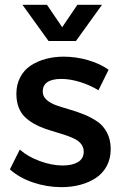

<svg xmlns="http://www.w3.org/2000/svg" viewBox="-20 -772 510 796"><path d="M21 -69.8 62 -151.9Q95.7 -122.1 145.5 -104Q195.3 -85.9 240.2 -85.9Q279.3 -85.9 303.2 -100.1Q327.1 -114.3 327.1 -143.1Q327.1 -160.2 317.6 -173.3Q308.1 -186.5 291.7 -195.1Q275.4 -203.6 254.4 -210.7Q233.4 -217.8 210.2 -224.6Q187 -231.4 163.8 -239.5Q140.6 -247.6 119.6 -259.8Q98.6 -272 82.5 -287.6Q66.4 -303.2 57.1 -327.6Q47.9 -352.1 47.9 -382.8Q47.9 -421.9 64 -452.1Q80.1 -482.4 107.9 -500.5Q135.7 -518.6 170.2 -527.8Q204.6 -537.1 244.1 -537.1Q294.9 -537.1 344.7 -522.7Q394.5 -508.3 430.2 -482.9L388.2 -397.9Q353 -419.4 311.5 -432.1Q270 -444.8 234.9 -444.8Q157.2 -444.8 157.2 -392.1Q157.2 -372.6 172.9 -358.4Q188.5 -344.2 213.4 -335.4Q238.3 -326.7 268.3 -318.1Q298.3 -309.6 328.4 -297.4Q358.4 -285.2 383.3 -268.3Q408.2 -251.5 423.6 -222.2Q439 -192.9 439 -153.8Q439 -114.3 422.4 -83.5Q405.8 -52.7 377 -33.9Q348.1 -15.1 312 -5.6Q275.9 3.9 234.9 3.9Q174.8 3.9 117.4 -15.4Q60.1 -34.7 21 -69.8ZM73.2 -752H174.8L237.8 -659.2L300.8 -752H402.8L294.9 -602.1H181.2Z"/></svg>

Font: Trueno
Style: Regular
Weight: 400
Designer: Julieta Ulanovsky
Foundry: Julieta Ulanovsky
Version: Version 3.001b | FøM Fix